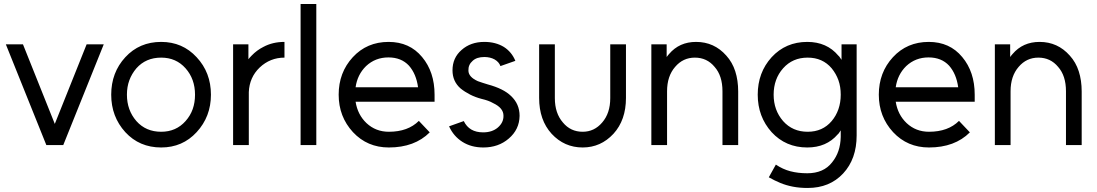

<svg xmlns="http://www.w3.org/2000/svg" viewBox="-20 -720 5445 953"><path d="M9 -500 210 0H294L495 -500H410L252 -105L94 -500Z M780 -434Q854 -434 901 -381Q948 -328 948 -250Q948 -211 936.5 -178.5Q925 -146 901 -119Q854 -66 780 -66Q704 -66 657 -119Q610 -173 610 -250Q610 -289 622 -321.5Q634 -354 657 -381Q704 -434 780 -434ZM780 -512Q672 -512 602 -436Q532 -360 532 -250Q532 -141 602 -64Q672 12 780 12Q886 12 956 -64Q1027 -141 1027 -250Q1027 -360 956 -436Q886 -512 780 -512Z M1137 -500V0H1215V-263Q1218 -336 1269 -385Q1321 -434 1392 -434V-512Q1333 -512 1287 -487Q1255 -471 1229 -444Q1225 -440 1221 -435.5Q1217 -431 1213 -426V-500Z M1472 -700V0H1550V-700Z M2137 -215V-250Q2137 -363 2075 -437Q2013 -512 1909 -512Q1801 -512 1731 -436Q1661 -360 1661 -250Q1661 -141 1732 -64Q1803 12 1910 12Q2038 12 2113 -63L2059 -120Q2005 -66 1910 -66Q1845 -66 1799 -109Q1777 -130 1763.5 -156.5Q1750 -183 1745 -215ZM1908 -435Q1972 -435 2010 -394Q2046 -353 2055 -287H1745Q1754 -350 1797 -392Q1843 -435 1908 -435Z M2538 -418Q2520 -462 2481 -487Q2440 -512 2384 -512Q2316 -512 2271 -472Q2226 -433 2226 -371Q2226 -316 2266 -281Q2287 -264 2313.5 -250.5Q2340 -237 2371 -229Q2388 -225 2402 -220Q2416 -215 2428 -208Q2479 -184 2479 -146Q2480 -112 2451 -87Q2423 -63 2378 -63Q2309 -63 2282 -119L2209 -93Q2231 -44 2275 -16Q2319 12 2379 12Q2454 12 2505 -32Q2558 -77 2559 -145Q2559 -204 2516 -244Q2479 -280 2401 -301Q2388 -305 2375.5 -309Q2363 -313 2352 -317Q2305 -338 2305 -370Q2304 -399 2326 -418Q2346 -437 2384 -437Q2413 -437 2435 -425Q2457 -412 2464 -392Z M2656 -500V-234Q2656 -124 2718 -56Q2781 12 2872 12Q2962 12 3025 -56Q3087 -124 3087 -234V-500H3009V-233Q3009 -158 2969 -112Q2930 -66 2872 -66Q2812 -66 2774 -112Q2734 -158 2734 -233V-500Z M3644 0V-266Q3644 -321 3629.5 -366Q3615 -411 3585 -444Q3525 -512 3435 -512Q3352 -512 3301 -452Q3298 -449 3295 -445Q3292 -441 3289 -437V-500H3213V0H3291V-267Q3291 -342 3331 -388Q3370 -434 3429 -434Q3489 -434 3527 -388Q3566 -344 3566 -267V0Z M3987 -512Q3880 -512 3810 -436Q3741 -360 3741 -250Q3741 -141 3810 -64Q3880 12 3987 12Q4082 12 4138 -53Q4143 -57 4146 -62.5Q4149 -68 4153 -73Q4153 -63 4153 -56.5Q4153 -50 4153 -40Q4152 -2 4141.5 29Q4131 60 4110 86Q4068 140 3987 140Q3941 140 3903 130Q3865 120 3831 97L3796 160Q3824 176 3853 188Q3882 200 3915.5 206.5Q3949 213 3989 213Q4098 213 4165 141Q4232 69 4232 -48V-500H4157V-423Q4153 -428 4149.5 -434Q4146 -440 4141 -444Q4084 -512 3987 -512ZM3989 -434Q4063 -434 4108 -381Q4130 -354 4141.5 -322Q4153 -290 4153 -250Q4153 -211 4141.5 -178Q4130 -145 4108 -119Q4063 -66 3989 -66Q3914 -66 3867 -119Q3820 -173 3820 -250Q3820 -328 3867 -381Q3914 -434 3989 -434Z M4818 -215V-250Q4818 -363 4756 -437Q4694 -512 4590 -512Q4482 -512 4412 -436Q4342 -360 4342 -250Q4342 -141 4413 -64Q4484 12 4591 12Q4719 12 4794 -63L4740 -120Q4686 -66 4591 -66Q4526 -66 4480 -109Q4458 -130 4444.5 -156.5Q4431 -183 4426 -215ZM4589 -435Q4653 -435 4691 -394Q4727 -353 4736 -287H4426Q4435 -350 4478 -392Q4524 -435 4589 -435Z M5349 0V-266Q5349 -321 5334.5 -366Q5320 -411 5290 -444Q5230 -512 5140 -512Q5057 -512 5006 -452Q5003 -449 5000 -445Q4997 -441 4994 -437V-500H4918V0H4996V-267Q4996 -342 5036 -388Q5075 -434 5134 -434Q5194 -434 5232 -388Q5271 -344 5271 -267V0Z"/></svg>

Font: Unageo
Style: Regular
Weight: 400
Designer: Richard Sepsi
Foundry: Richard Sepsi
Version: Version 2.000